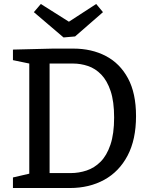

<svg xmlns="http://www.w3.org/2000/svg" viewBox="-20 -944 756 964"><path d="M348 -700Q440 -700 511 -663Q582 -626 622.5 -551Q663 -476 663 -361Q663 -243 620.5 -162.5Q578 -82 503 -41Q428 0 331 0H45V-53L127 -72V-625L45 -642V-695L246 -700ZM335 -75Q376 -75 415 -88Q454 -101 485 -132Q516 -163 534.5 -217.5Q553 -272 553 -354Q553 -434 535.5 -486.5Q518 -539 488.5 -569.5Q459 -600 422 -612.5Q385 -625 346 -625H229V-75ZM463 -924 497 -883 357 -761 299 -756 150 -883 185 -924 326 -835Z"/></svg>

Font: Bitter Medium
Style: Regular
Weight: 500
Designer: Sol Matas, and Bitter project Authors
Foundry: Sol Matas
Version: Version 2.001